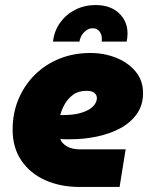

<svg xmlns="http://www.w3.org/2000/svg" viewBox="-20 -741 599 761"><path d="M296 0Q219 0 159 -27Q99 -54 64.5 -105Q30 -156 30 -227Q30 -293 53.5 -348.5Q77 -404 118.5 -445Q160 -486 216 -508.5Q272 -531 338 -531Q393 -531 440.5 -512Q488 -493 517.5 -457.5Q547 -422 547 -372Q547 -324 522 -289Q497 -254 455.5 -232Q414 -210 363 -199.5Q312 -189 259 -189Q249 -189 239 -189Q229 -189 219 -190Q224 -174 244 -161.5Q264 -149 299 -149H478L454 0ZM219 -285Q222 -285 225 -285Q228 -285 231 -285Q269 -285 295 -292Q321 -299 336 -309Q351 -319 357.5 -330.5Q364 -342 364 -352Q364 -364 354.5 -372.5Q345 -381 323 -381Q291 -381 270.5 -366Q250 -351 238 -330.5Q226 -310 221 -292Q220 -290 219.5 -288Q219 -286 219 -285ZM190 -576Q195 -619 218.5 -651.5Q242 -684 278.5 -702.5Q315 -721 359 -721Q425 -721 460 -680Q495 -639 482 -576H383Q385 -590 381.5 -602Q378 -614 369.5 -621.5Q361 -629 347 -629Q328 -629 313 -613Q298 -597 295 -576Z"/></svg>

Font: MuseoModerno Black
Style: Italic
Weight: 900
Italic angle: -9°
Designer: Pablo Cosgaya, Héctor Gatti, Marcela Romero, and the Authors of The MuseoModerno Project.
Foundry: Omnibus-Type Team
Version: Version 1.003